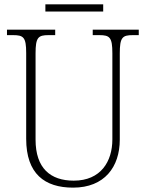

<svg xmlns="http://www.w3.org/2000/svg" viewBox="-20 -850 670 880"><path d="M188 -797H453V-830H188ZM315 10C459 10 529 -85 529 -210V-605C529 -679 541 -689 589 -689H616V-714H405V-689H435C483 -689 495 -679 495 -606V-211C495 -110 442 -22 318 -22C211 -22 143 -79 143 -210V-605C143 -679 155 -689 203 -689H233V-714H12V-689H40C88 -689 100 -679 100 -607V-214C100 -53 185 10 315 10Z"/></svg>

Font: Noto Serif Devanagari SemiCondensed ExtraLight
Style: Regular
Weight: 200
Width: 4
Designer: Universal Thirst, Indian Type Foundry and the Monotype Design Team
Foundry: Monotype Imaging Inc.
Version: Version 2.004